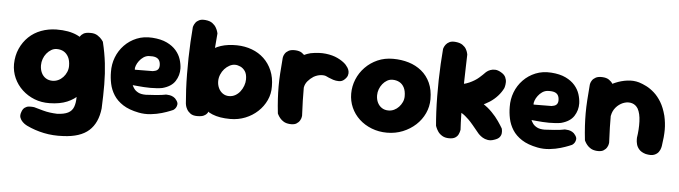

<svg xmlns="http://www.w3.org/2000/svg" viewBox="-51 -866 4578 1295"><g transform="rotate(5 2238.0 -218.5)"><path d="M406 213Q336 217 274 204Q212 191 158 165Q158 165 148 159.5Q138 154 126 142.5Q114 131 108 115Q102 99 110 77Q117 55 130.5 45.5Q144 36 158.5 35Q173 34 183.5 35Q194 36 194 36Q229 46 254.5 53Q280 60 303.5 63Q327 66 352 67Q399 65 425.5 51.5Q452 38 462.5 10.5Q473 -17 473 -58Q477 -126 476.5 -176.5Q476 -227 472.5 -270Q469 -313 464.5 -357.5Q460 -402 454 -456Q454 -456 460 -466.5Q466 -477 481 -486.5Q496 -496 526 -496Q557 -497 577.5 -483.5Q598 -470 607.5 -457Q617 -444 617 -444Q635 -370 643 -301Q651 -232 651.5 -158.5Q652 -85 648 5Q637 104 579 156Q521 208 406 213ZM295 0Q239 1 192 -17.5Q145 -36 109 -69.5Q73 -103 53 -147.5Q33 -192 33 -242Q34 -300 55 -347Q76 -394 111.5 -428Q147 -462 195 -480Q243 -498 298 -499Q383 -500 439.5 -473.5Q496 -447 525 -391.5Q554 -336 554 -250Q554 -200 539 -155.5Q524 -111 493 -76.5Q462 -42 413 -21.5Q364 -1 295 0ZM301 -152Q321 -152 339.5 -160.5Q358 -169 372.5 -184.5Q387 -200 395.5 -220Q404 -240 404 -261Q404 -298 391.5 -321.5Q379 -345 359 -356.5Q339 -368 312 -368Q292 -368 274.5 -357.5Q257 -347 243.5 -330.5Q230 -314 222.5 -293Q215 -272 215 -250Q215 -222 225.5 -199.5Q236 -177 255.5 -164.5Q275 -152 301 -152Z M899 11Q833 -2 792 -28.5Q751 -55 728.5 -90.5Q706 -126 697.5 -166Q689 -206 689 -246Q688 -298 706 -345Q724 -392 759 -428.5Q794 -465 842 -484.5Q890 -504 948 -500Q1007 -496 1046.5 -477Q1086 -458 1109.5 -430.5Q1133 -403 1143 -371.5Q1153 -340 1154 -310Q1155 -263 1129.5 -223.5Q1104 -184 1043 -168Q1027 -165 1006 -163.5Q985 -162 962.5 -162Q940 -162 919 -163.5Q898 -165 881 -166.5Q864 -168 853.5 -169Q843 -170 843 -170Q847 -160 856.5 -146.5Q866 -133 885 -123Q904 -113 937 -113Q976 -115 1001.5 -117Q1027 -119 1042 -121Q1057 -123 1063.5 -124.5Q1070 -126 1070 -126Q1070 -126 1078 -126Q1086 -126 1098 -124Q1110 -122 1123 -115Q1136 -108 1145 -94Q1156 -79 1154.5 -66.5Q1153 -54 1147.5 -45Q1142 -36 1136 -31.5Q1130 -27 1130 -27Q1130 -27 1109.5 -18.5Q1089 -10 1055.5 0Q1022 10 981 14.5Q940 19 899 11ZM848 -275 970 -276Q970 -276 974 -277Q978 -278 985 -279.5Q992 -281 998.5 -285.5Q1005 -290 1009 -298Q1013 -306 1013 -318Q1013 -338 1005.5 -351.5Q998 -365 981 -371Q964 -377 933 -375Q914 -373 898 -362Q882 -351 870 -335Q858 -319 852 -302.5Q846 -286 848 -275Z M1518 0Q1445 0 1396.5 -20Q1348 -40 1320.5 -75Q1293 -110 1281 -154.5Q1269 -199 1269 -249Q1269 -311 1285 -358.5Q1301 -406 1332.5 -437.5Q1364 -469 1411.5 -484.5Q1459 -500 1521 -499Q1575 -498 1622 -480.5Q1669 -463 1704 -430Q1739 -397 1759 -350Q1779 -303 1779 -243Q1780 -193 1759.5 -149Q1739 -105 1703 -71.5Q1667 -38 1619.5 -19Q1572 0 1518 0ZM1294 0Q1265 0 1248.5 -12Q1232 -24 1223.5 -39.5Q1215 -55 1213 -66.5Q1211 -78 1211 -78Q1207 -122 1204.5 -172Q1202 -222 1201.5 -276Q1201 -330 1202 -385Q1203 -440 1206 -493.5Q1209 -547 1213 -596Q1213 -596 1216 -605Q1219 -614 1227 -625.5Q1235 -637 1251.5 -645Q1268 -653 1295 -650Q1324 -647 1341 -634.5Q1358 -622 1367 -606Q1376 -590 1379 -578.5Q1382 -567 1382 -567Q1378 -527 1374.5 -475.5Q1371 -424 1368 -367Q1365 -310 1363.5 -251Q1362 -192 1362 -136Q1362 -80 1365 -31Q1365 -31 1359.5 -23Q1354 -15 1339 -7.5Q1324 0 1294 0ZM1496 -153Q1519 -153 1538 -163.5Q1557 -174 1571 -192Q1585 -210 1593 -232Q1601 -254 1601 -275Q1601 -311 1587.5 -330.5Q1574 -350 1555 -358.5Q1536 -367 1519 -367Q1500 -367 1481.5 -357Q1463 -347 1448 -330.5Q1433 -314 1424 -292Q1415 -270 1415 -247Q1415 -222 1425 -200.5Q1435 -179 1453.5 -166Q1472 -153 1496 -153Z M1909 -55Q1887 -53 1874.5 -67.5Q1862 -82 1857 -102Q1852 -122 1851 -137.5Q1850 -153 1850 -153Q1843 -183 1840.5 -200Q1838 -217 1839 -227Q1840 -237 1841 -245.5Q1842 -254 1842 -266Q1846 -325 1870 -371Q1894 -417 1933 -447Q1972 -477 2019 -489Q2077 -500 2123 -494.5Q2169 -489 2202.5 -473Q2236 -457 2257 -437Q2257 -437 2262.5 -431Q2268 -425 2275 -414.5Q2282 -404 2285 -390.5Q2288 -377 2283.5 -362Q2279 -347 2262 -332Q2247 -318 2226 -318Q2205 -318 2186.5 -324Q2168 -330 2155 -336Q2142 -342 2142 -342Q2128 -350 2103 -348Q2078 -346 2053 -332Q2031 -318 2014.5 -298.5Q1998 -279 1994 -254Q1992 -232 1990 -214Q1988 -196 1987.5 -179.5Q1987 -163 1987 -144.5Q1987 -126 1988 -104Q1988 -104 1982 -93Q1976 -82 1959 -70.5Q1942 -59 1909 -55ZM1921 -1Q1896 -3 1880 -12.5Q1864 -22 1854 -34.5Q1844 -47 1839.5 -56Q1835 -65 1835 -65Q1829 -119 1826.5 -163Q1824 -207 1824 -248Q1824 -289 1827 -335.5Q1830 -382 1835 -442Q1835 -442 1837 -451Q1839 -460 1846.5 -471.5Q1854 -483 1870 -492Q1886 -501 1914 -500Q1943 -499 1960.5 -487Q1978 -475 1986.5 -460Q1995 -445 1997.5 -433.5Q2000 -422 2000 -422Q1997 -374 1995.5 -333Q1994 -292 1994 -251.5Q1994 -211 1995 -165.5Q1996 -120 1999 -64Q1999 -64 1997.5 -54Q1996 -44 1988.5 -31Q1981 -18 1965.5 -8.5Q1950 1 1921 -1Z M2579 0Q2523 0 2474.5 -19Q2426 -38 2390.5 -71Q2355 -104 2335.5 -148Q2316 -192 2316 -242Q2316 -292 2335 -338.5Q2354 -385 2389.5 -421.5Q2425 -458 2472.5 -479Q2520 -500 2577 -500Q2634 -500 2683.5 -485Q2733 -470 2771 -439Q2809 -408 2830.5 -361Q2852 -314 2852 -250Q2852 -200 2831 -154.5Q2810 -109 2772.5 -74.5Q2735 -40 2685.5 -20Q2636 0 2579 0ZM2576 -150Q2596 -150 2614 -158.5Q2632 -167 2646 -182Q2660 -197 2668.5 -215.5Q2677 -234 2677 -255Q2677 -291 2665 -314Q2653 -337 2632.5 -348Q2612 -359 2586 -359Q2566 -359 2549 -349Q2532 -339 2519 -323Q2506 -307 2498.5 -287Q2491 -267 2491 -246Q2491 -218 2501.5 -196.5Q2512 -175 2531 -162.5Q2550 -150 2576 -150Z M3305 -16Q3281 -7 3260.5 -10.5Q3240 -14 3225.5 -23Q3211 -32 3203 -40Q3195 -48 3195 -48Q3168 -81 3150 -102.5Q3132 -124 3118.5 -137Q3105 -150 3094 -159Q3083 -168 3070.5 -175.5Q3058 -183 3040 -191L3007 -364Q3064 -368 3103 -385.5Q3142 -403 3167 -425Q3192 -447 3208 -464Q3208 -464 3215.5 -470Q3223 -476 3237 -481.5Q3251 -487 3269.5 -486.5Q3288 -486 3310 -473Q3333 -460 3341 -442.5Q3349 -425 3348.5 -408Q3348 -391 3345 -380Q3342 -369 3342 -369Q3328 -340 3305 -314.5Q3282 -289 3253 -270Q3224 -251 3195 -240.5Q3166 -230 3139 -230L3136 -284Q3174 -275 3208 -252Q3242 -229 3270 -200.5Q3298 -172 3317.5 -143.5Q3337 -115 3348 -96Q3348 -96 3350 -87Q3352 -78 3351 -64Q3350 -50 3340 -37Q3330 -24 3305 -16ZM3000 1Q2972 1 2953 -10.5Q2934 -22 2924 -37Q2914 -52 2909.5 -63.5Q2905 -75 2905 -75Q2901 -118 2898.5 -169Q2896 -220 2895.5 -274.5Q2895 -329 2896 -384Q2897 -439 2900 -493Q2903 -547 2907 -596Q2907 -596 2910 -605Q2913 -614 2921.5 -625.5Q2930 -637 2946 -645Q2962 -653 2989 -650Q3018 -647 3035 -635Q3052 -623 3060 -608.5Q3068 -594 3070.5 -583Q3073 -572 3073 -572Q3072 -533 3070.5 -485Q3069 -437 3068 -384Q3067 -331 3067 -275.5Q3067 -220 3068 -166Q3069 -112 3072 -63Q3072 -63 3070 -53.5Q3068 -44 3062 -31Q3056 -18 3041.5 -8.5Q3027 1 3000 1Z M3599 11Q3533 -2 3492 -28.5Q3451 -55 3428.5 -90.5Q3406 -126 3397.5 -166Q3389 -206 3389 -246Q3388 -298 3406 -345Q3424 -392 3459 -428.5Q3494 -465 3542 -484.5Q3590 -504 3648 -500Q3707 -496 3746.5 -477Q3786 -458 3809.5 -430.5Q3833 -403 3843 -371.5Q3853 -340 3854 -310Q3855 -263 3829.5 -223.5Q3804 -184 3743 -168Q3727 -165 3706 -163.5Q3685 -162 3662.5 -162Q3640 -162 3619 -163.5Q3598 -165 3581 -166.5Q3564 -168 3553.5 -169Q3543 -170 3543 -170Q3547 -160 3556.5 -146.5Q3566 -133 3585 -123Q3604 -113 3637 -113Q3676 -115 3701.5 -117Q3727 -119 3742 -121Q3757 -123 3763.5 -124.5Q3770 -126 3770 -126Q3770 -126 3778 -126Q3786 -126 3798 -124Q3810 -122 3823 -115Q3836 -108 3845 -94Q3856 -79 3854.5 -66.5Q3853 -54 3847.5 -45Q3842 -36 3836 -31.5Q3830 -27 3830 -27Q3830 -27 3809.5 -18.5Q3789 -10 3755.5 0Q3722 10 3681 14.5Q3640 19 3599 11ZM3548 -275 3670 -276Q3670 -276 3674 -277Q3678 -278 3685 -279.5Q3692 -281 3698.5 -285.5Q3705 -290 3709 -298Q3713 -306 3713 -318Q3713 -338 3705.5 -351.5Q3698 -365 3681 -371Q3664 -377 3633 -375Q3614 -373 3598 -362Q3582 -351 3570 -335Q3558 -319 3552 -302.5Q3546 -286 3548 -275Z M4330 -9Q4300 -18 4285.5 -34.5Q4271 -51 4266.5 -69Q4262 -87 4262 -100Q4262 -113 4262 -113Q4271 -170 4269 -224Q4267 -278 4249 -310Q4234 -334 4210 -341.5Q4186 -349 4159.5 -341.5Q4133 -334 4110 -313Q4087 -291 4078 -263Q4069 -235 4067.5 -207Q4066 -179 4064 -159Q4064 -136 4063.5 -122.5Q4063 -109 4063.5 -100.5Q4064 -92 4063 -80Q4063 -80 4062.5 -72.5Q4062 -65 4057.5 -54.5Q4053 -44 4040.5 -36Q4028 -28 4003 -26Q3983 -25 3967 -36.5Q3951 -48 3942 -59Q3933 -70 3933 -70Q3924 -83 3922 -96.5Q3920 -110 3921 -130Q3922 -150 3919 -181Q3914 -221 3913 -247Q3912 -273 3916 -293Q3920 -313 3929 -331.5Q3938 -350 3954 -374Q3976 -402 4009.5 -427Q4043 -452 4082.5 -469Q4122 -486 4164 -491.5Q4206 -497 4244 -486Q4267 -479 4294 -465.5Q4321 -452 4348 -428Q4375 -404 4397 -367.5Q4419 -331 4433 -277Q4444 -229 4444 -183Q4444 -137 4434 -72Q4434 -72 4431 -59Q4428 -46 4418 -31.5Q4408 -17 4387.5 -9Q4367 -1 4330 -9ZM4000 -1Q3975 -3 3959 -12.5Q3943 -22 3933 -34.5Q3923 -47 3918.5 -56Q3914 -65 3914 -65Q3908 -119 3905.5 -163Q3903 -207 3903 -248Q3903 -289 3906 -335.5Q3909 -382 3914 -442Q3914 -442 3916 -451Q3918 -460 3925.5 -471.5Q3933 -483 3949 -492Q3965 -501 3993 -500Q4022 -499 4039.5 -487Q4057 -475 4065.5 -460Q4074 -445 4076.5 -433.5Q4079 -422 4079 -422Q4076 -374 4074.5 -333Q4073 -292 4073 -251.5Q4073 -211 4074 -165.5Q4075 -120 4078 -64Q4078 -64 4076.5 -54Q4075 -44 4067.5 -31Q4060 -18 4044.5 -8.5Q4029 1 4000 -1Z"/></g></svg>

Font: Sour Gummy Black ExtraBold
Style: Regular
Weight: 800
Version: Version 1.000